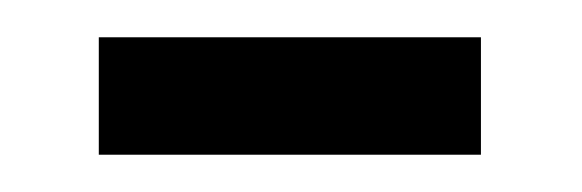

<svg xmlns="http://www.w3.org/2000/svg" viewBox="-20 -322 312 103"><path d="M33 -239V-302H238V-239Z"/></svg>

Font: Archivo Condensed ExtraLight
Style: Regular
Weight: 250
Width: 3
Designer: Hector Gatti
Foundry: Omnibus-Type
Version: Version 2.001